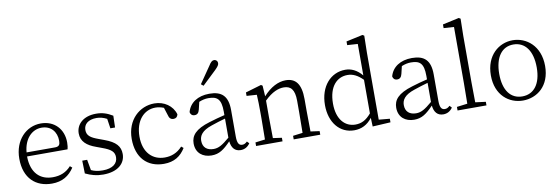

<svg xmlns="http://www.w3.org/2000/svg" viewBox="-58 -1246 4928 1694"><g transform="rotate(-10 2406.0 -398.5)"><path d="M291 -488C376 -488 425 -427 425 -347C425 -314 416 -296 379 -296H124C134 -418 206 -488 291 -488ZM298 14C391 14 453 -26 498 -94L479 -110C436 -62 383 -40 315 -40C203 -40 124 -110 122 -260H485C489 -275 492 -295 492 -321C492 -440 413 -526 291 -526C160 -526 51 -418 51 -252C51 -76 154 14 298 14Z M757 14C892 14 957 -54 957 -135C957 -203 920 -248 818 -285L772 -302C700 -328 669 -350 669 -401C669 -451 708 -488 784 -488C815 -488 845 -480 876 -464L889 -377H931L934 -482C886 -511 844 -526 786 -526C671 -526 606 -461 606 -381C606 -308 657 -266 736 -238L787 -219C865 -191 894 -166 894 -118C894 -62 849 -23 760 -23C717 -23 685 -30 656 -44L639 -139H595L598 -24C651 1 697 14 757 14Z M1301 14C1394 14 1453 -26 1495 -94L1476 -110C1430 -59 1376 -40 1318 -40C1210 -40 1129 -116 1129 -259C1129 -403 1209 -488 1311 -488C1336 -488 1360 -483 1386 -473L1408 -404C1414 -377 1428 -362 1453 -362C1474 -362 1488 -373 1493 -396C1470 -475 1396 -526 1308 -526C1177 -526 1058 -424 1058 -251C1058 -85 1151 14 1301 14Z M1989 12C2022 12 2051 -2 2073 -34L2055 -53C2040 -39 2028 -32 2011 -32C1983 -32 1966 -50 1966 -113V-351C1966 -476 1912 -526 1801 -526C1697 -526 1624 -477 1602 -396C1606 -375 1619 -362 1642 -362C1665 -362 1679 -375 1686 -404L1702 -471C1731 -483 1758 -489 1786 -489C1865 -489 1900 -461 1900 -349V-317C1855 -306 1808 -294 1761 -279C1631 -240 1589 -187 1589 -117C1589 -31 1650 14 1728 14C1797 14 1839 -17 1902 -82C1908 -23 1937 12 1989 12ZM1743 -621 1764 -604C1808 -645 1850 -685 1889 -723C1915 -749 1925 -763 1925 -778C1925 -800 1909 -811 1894 -811C1877 -811 1864 -800 1845 -769C1811 -721 1777 -671 1743 -621ZM1659 -129C1659 -174 1684 -217 1775 -247C1815 -261 1858 -274 1900 -286V-115C1833 -58 1799 -39 1755 -39C1697 -39 1659 -69 1659 -129Z M2128 0H2365V-32L2286 -43C2285 -98 2284 -176 2284 -227V-379C2353 -447 2411 -467 2457 -467C2519 -467 2554 -432 2554 -330V-227C2554 -174 2553 -98 2552 -43L2465 -32V0H2703V-32L2623 -43C2622 -98 2621 -174 2621 -227V-334C2621 -472 2572 -526 2485 -526C2419 -526 2348 -491 2283 -418L2277 -514L2264 -523L2122 -481V-450L2213 -444C2216 -395 2217 -347 2217 -280V-227C2217 -176 2216 -99 2215 -43L2128 -32Z M2861 -250C2861 -406 2938 -477 3030 -477C3078 -477 3120 -457 3167 -410V-109C3122 -56 3080 -34 3025 -34C2933 -34 2861 -107 2861 -250ZM3171 9 3332 0V-32L3234 -41V-641L3237 -793L3222 -802L3074 -770V-737L3168 -731V-449C3122 -504 3071 -526 3019 -526C2889 -526 2789 -418 2789 -249C2789 -93 2877 14 3006 14C3071 14 3124 -12 3168 -69Z M3804 12C3837 12 3866 -2 3888 -34L3870 -53C3855 -39 3843 -32 3826 -32C3798 -32 3781 -50 3781 -113V-351C3781 -476 3727 -526 3616 -526C3512 -526 3439 -477 3417 -396C3421 -375 3434 -362 3457 -362C3480 -362 3494 -375 3501 -404L3517 -471C3546 -483 3573 -489 3601 -489C3680 -489 3715 -461 3715 -349V-317C3670 -306 3623 -294 3576 -279C3446 -240 3404 -187 3404 -117C3404 -31 3465 14 3543 14C3612 14 3654 -17 3717 -82C3723 -23 3752 12 3804 12ZM3474 -129C3474 -174 3499 -217 3590 -247C3630 -261 3673 -274 3715 -286V-115C3648 -58 3614 -39 3570 -39C3512 -39 3474 -69 3474 -129Z M3933 0H4192V-32L4099 -44C4098 -101 4097 -171 4097 -227V-640L4100 -793L4085 -802L3938 -770V-737L4030 -731V-227C4030 -171 4029 -102 4028 -44L3933 -32Z M4518 14C4643 14 4762 -73 4762 -253C4762 -434 4641 -526 4518 -526C4396 -526 4276 -434 4276 -253C4276 -74 4395 14 4518 14ZM4518 -23C4415 -23 4351 -105 4351 -253C4351 -403 4415 -488 4518 -488C4622 -488 4687 -403 4687 -253C4687 -105 4622 -23 4518 -23Z"/></g></svg>

Font: Kiri Minchoo Light
Style: Regular
Weight: 300
Designer: Ryoko NISHIZUKA 西塚涼子 (kana & ideographs); Frank Grießhammer (Latin, Greek & Cyrillic);
akenotsuki.com/eyeben/fonts/ (U+
Foundry: Adobe
akenotsuki.com/eyeben/fonts/
Version: Version 4.002;hotconv 1.0.119;makeotfexe 2.5.65604